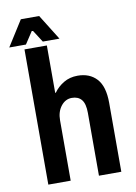

<svg xmlns="http://www.w3.org/2000/svg" viewBox="-110 -871 661 930"><g transform="rotate(-10 220.5 -406.0)"><path d="M104 -751 62 -687H-20L59 -812H149L227 -687H145ZM282 -495Q341 -495 375.5 -457.5Q410 -420 410 -339V0H300V-309Q300 -354 283.5 -374Q267 -394 236 -394Q204 -394 182.5 -366.5Q161 -339 161 -297V0H51V-665H161V-432H164Q183 -459 213 -477Q243 -495 282 -495Z"/></g></svg>

Font: Pragati Narrow
Style: Bold
Weight: 700
Designer: Hector Gatti, Marcela Romero, Pablo Cosgaya and Nicolas Silva
Foundry: Omnibus-Type
Version: Version 1.010; ttfautohint (v1.3)